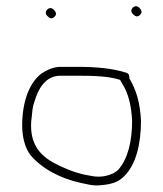

<svg xmlns="http://www.w3.org/2000/svg" viewBox="-20 -628 516 606"><path d="M359 -376 367 -362C386 -331.1 394.4 -294 397 -247C397 -181.9 383.6 -126.4 353 -92C336 -75 299.8 -65.4 267 -73C237.7 -77.5 214.3 -84.6 190 -95C131.9 -119.2 78 -149 78 -231C78 -240.3 78.7 -249.3 80 -258C82.8 -280.2 82 -289.9 89 -308C99.7 -345.3 122.6 -389 170 -389H228C272.4 -389 324 -387.7 359 -376ZM388 -381C389.3 -389.7 386.7 -395.3 380 -398C338.6 -411.8 284.1 -417 228 -417H170C147.9 -417 125.3 -405.5 111 -396C70.3 -365.5 50 -302.4 50 -232C50 -195.6 59.1 -161.2 75 -140C110.3 -96.8 170.1 -64.7 234 -51L262 -45C272.7 -43 283 -42.3 293 -43C329.3 -45.6 353.6 -52 373 -73C409.6 -109.6 425 -174.4 425 -247C422.2 -304 410.1 -344.1 388 -381ZM399 -584C405.6 -577.4 413 -572 422 -581C431 -590 425.6 -597.4 419 -604C405.7 -617.3 385.7 -597.3 399 -584ZM129 -578C135.6 -571.4 143 -566 152 -575C161 -584 155.6 -591.4 149 -598C135.7 -611.3 115.7 -591.3 129 -578Z"/></svg>

Font: HoneyBee
Style: XLit
Weight: 200
Foundry: Cannot Into Space Fonts
Version: Version 0.89